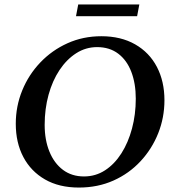

<svg xmlns="http://www.w3.org/2000/svg" viewBox="-20 -834 812 864"><path d="M335 10Q246 10 182.5 -26.5Q119 -63 85 -127.5Q51 -192 51 -277Q51 -356 80 -427Q109 -498 161.5 -553Q214 -608 284 -639.5Q354 -671 436 -671Q524 -671 588 -634.5Q652 -598 686 -533Q720 -468 720 -383Q720 -305 692 -234.5Q664 -164 612.5 -108.5Q561 -53 490.5 -21.5Q420 10 335 10ZM358 -40Q410 -40 452.5 -67.5Q495 -95 526 -143.5Q557 -192 574 -255.5Q591 -319 591 -390Q591 -458 571 -510.5Q551 -563 512 -592.5Q473 -622 417 -622Q366 -622 323 -594.5Q280 -567 248 -519Q216 -471 198.5 -407.5Q181 -344 181 -272Q181 -204 202.5 -151.5Q224 -99 263.5 -69.5Q303 -40 358 -40ZM322 -761 332 -814H607L597 -761Z"/></svg>

Font: Spectral SemiBold
Style: Italic
Weight: 600
Italic angle: -10°
Designer: Jean-Baptiste Levee
Foundry: Production Type
Version: Version 2.001